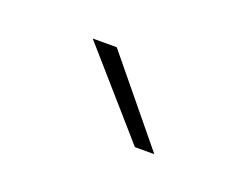

<svg xmlns="http://www.w3.org/2000/svg" viewBox="-36 -901 248 195"><g transform="rotate(20 88.5 -803.5)"><path d="M40 -848H66L139 -759H118Z"/></g></svg>

Font: Bebas Neue Light
Style: Regular
Weight: 300
Designer: Ryoichi Tsunekawa
Foundry: Ryoichi Tsunekawa
Version: Version 1.003;PS 001.003;hotconv 1.0.70;makeotf.lib2.5.58329